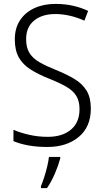

<svg xmlns="http://www.w3.org/2000/svg" viewBox="-20 -744 533 985"><path d="M446 -187Q446 -93 384 -41.5Q322 10 223 10Q169 10 125.5 2Q82 -6 49 -20V-78Q84 -63 129.5 -52.5Q175 -42 225 -42Q300 -42 344 -79Q388 -116 388 -184Q388 -225 371.5 -252Q355 -279 319.5 -299.5Q284 -320 228 -342Q176 -363 137 -387.5Q98 -412 77 -448.5Q56 -485 56 -542Q56 -600 83 -640.5Q110 -681 157 -702.5Q204 -724 265 -724Q312 -724 354.5 -714.5Q397 -705 432 -688L413 -638Q375 -655 337.5 -663.5Q300 -672 264 -672Q196 -672 155 -638.5Q114 -605 114 -543Q114 -499 131.5 -471.5Q149 -444 183 -424.5Q217 -405 265 -386Q322 -363 362.5 -338.5Q403 -314 424.5 -278.5Q446 -243 446 -187ZM289 69Q280 103 262 145.5Q244 188 221 221H190V211Q197 195 206 167.5Q215 140 222 111Q229 82 231 61H289Z"/></svg>

Font: Noto Sans Sinhala SemiCondensed Light
Style: Regular
Weight: 300
Width: 4
Designer: Jelle Bosma - Monotype Design Team
Foundry: Monotype Imaging Inc.
Version: Version 2.006; ttfautohint (v1.8.4.7-5d5b)